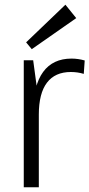

<svg xmlns="http://www.w3.org/2000/svg" viewBox="-20 -796 380 816"><path d="M81 -540H121L145 -362V0H81ZM122 -326Q122 -434 163.5 -490.5Q205 -547 284 -547Q298 -547 312 -545Q326 -543 340 -539L336 -482Q310 -490 281 -490Q214 -490 179.5 -444.5Q145 -399 145 -309ZM304 -719 115 -587 91 -616 258 -776Z"/></svg>

Font: Pathway Extreme SemiCondensed ExtraLight
Style: Regular
Weight: 250
Width: 4
Version: Version 1.001;gftools[0.9.26]